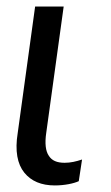

<svg xmlns="http://www.w3.org/2000/svg" viewBox="-20 -550 337 585"><path d="M147 15C177 15 205 9 220 2L230 -64C212 -58 195 -54 177 -54C153 -54 138 -61 129 -75C119 -89 116 -113 121 -146L174 -530H87L34 -145C25 -90 33 -50 54 -24C75 2 106 15 147 15Z"/></svg>

Font: Cheyenne Sans
Style: Italic
Weight: 400
Italic angle: -8.13011°
Designer: The Public Sans project authors (U.S. Web Design System), Libre Franklin designed by Pablo Impallari and Rodrigo Fuenzal
Foundry: The Cheyenne Sans Project Authors
Version: Version 2.007